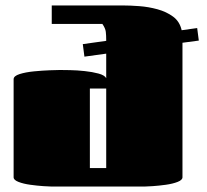

<svg xmlns="http://www.w3.org/2000/svg" viewBox="-20 -685 760 705"><path d="M170 -665H430Q457 -665 491 -662.5Q525 -660 558 -651Q591 -642 615.5 -624Q640 -606 647 -574L704 -582L710 -536L650 -528V-34Q650 -24 632 -17Q614 -10 588.5 -6.5Q563 -3 540.5 -1.5Q518 0 510 0H170Q162 0 139.5 -1.5Q117 -3 91.5 -6.5Q66 -10 48 -17Q30 -24 30 -34V-394Q30 -406 52 -413Q74 -420 105 -423Q136 -426 163 -427Q190 -428 200 -428Q212 -428 237.5 -427.5Q263 -427 291 -424Q319 -421 341.5 -415Q364 -409 370 -398V-488L290 -477L284 -523L370 -535V-537Q370 -555 368.5 -568Q367 -581 356 -597H170ZM310 -68H370V-360H310Z"/></svg>

Font: Gajraj One
Style: Regular
Weight: 400
Designer: Saurabh Sharma
Foundry: Saurabh Sharma
Version: Version 1.000